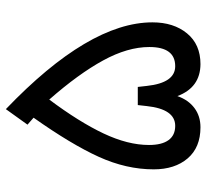

<svg xmlns="http://www.w3.org/2000/svg" viewBox="-44 -650 695 646"><g transform="rotate(-90 303.0 -327.5)"><path d="M202.1 -85Q258.3 -85 268.6 -180.7L272 -210.9H333L336.4 -180.7Q346.7 -85 402.8 -85Q467.3 -85 467.3 -171.9Q467.3 -245.1 422.1 -327.6Q377 -410.2 290.5 -508.8Q215.3 -408.2 176.5 -326.2Q137.7 -244.1 137.7 -173.3Q137.7 -129.9 154.1 -107.4Q170.4 -85 202.1 -85ZM550.3 -161.6Q550.3 -90.3 513.2 -45.2Q476.1 0 409.7 0Q331.1 -0.5 302.2 -77.6Q289.1 -40.5 262 -20.3Q234.9 0 197.3 0Q129.4 0 92.5 -43.2Q55.7 -86.4 55.7 -157.2Q55.7 -249.5 97.9 -342.3Q140.1 -435.1 229.5 -561.5L206.1 -582L258.3 -654.8Q550.3 -375 550.3 -161.6Z"/></g></svg>

Font: Samim FD
Style: FD
Weight: 400
Foundry: DejaVu fonts team - Redesigned by Saber Rastikerdar
Version: Version 4.0.5